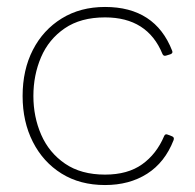

<svg xmlns="http://www.w3.org/2000/svg" viewBox="-20 -522 560 552"><path d="M282 10Q210 10 157 -23Q104 -56 74.5 -114Q45 -172 45 -246Q45 -321 74.5 -378.5Q104 -436 157.5 -469Q211 -502 282 -502Q426 -502 475 -376Q478 -369 470 -366L457 -362Q450 -360 447 -367Q404 -472 282 -472Q212 -472 166 -440.5Q120 -409 98 -357.5Q76 -306 76 -246Q76 -186 98.5 -134.5Q121 -83 167 -51.5Q213 -20 282 -20Q347 -20 388.5 -49.5Q430 -79 452 -131Q455 -138 462 -135L475 -130Q482 -127 479 -119Q454 -55 403 -22.5Q352 10 282 10Z"/></svg>

Font: LINE Seed Sans Thin
Style: Regular
Weight: 250
Designer: LINE VX Design & Dalton Maag Ltd & Sandoll Inc
Foundry: Dalton Maag Ltd
Version: Version 1.003